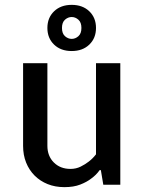

<svg xmlns="http://www.w3.org/2000/svg" viewBox="-20 -760 590 790"><path d="M75 0ZM270 -65Q293 -65 312 -74.5Q331 -84 345 -95Q362 -108 375 -125V-500H475V0H405L395 -60H390Q376 -40 355 -25Q337 -11 310 -0.5Q283 10 245 10Q207 10 176 -2.5Q145 -15 122.5 -37.5Q100 -60 87.5 -91Q75 -122 75 -160V-500H175V-160Q175 -118 201.5 -91.5Q228 -65 270 -65ZM275 -690Q260 -690 247.5 -679Q235 -668 235 -645Q235 -622 247.5 -611Q260 -600 275 -600Q290 -600 302.5 -611Q315 -622 315 -645Q315 -668 302.5 -679Q290 -690 275 -690ZM275 -740Q320 -740 347.5 -713.5Q375 -687 375 -645Q375 -603 347.5 -576.5Q320 -550 275 -550Q230 -550 202.5 -576.5Q175 -603 175 -645Q175 -687 202.5 -713.5Q230 -740 275 -740Z"/></svg>

Font: Scada
Style: Regular
Weight: 400
Designer: Jovanny Lemonad
Foundry: Jovanny Lemonad
Version: Version 3.005; ttfautohint (v0.91) -l 8 -r 50 -G 200 -x 0 -w